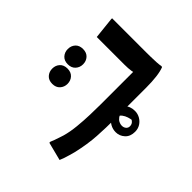

<svg xmlns="http://www.w3.org/2000/svg" viewBox="-137 -918 1403 1403"><g transform="rotate(-45 564.0 -217.0)"><path d="M81.4 -215.8H92.2Q103.2 -210.8 122.9 -203.5Q142.5 -196.1 162.2 -190.1Q181.8 -184.1 192.8 -180.1Q245.8 -165.1 310.3 -158.8Q374.8 -152.4 436.3 -150.6Q497.8 -148.7 540.8 -148.7H952.4L893.9 -122.1Q882.2 -134 877.5 -162.7Q872.8 -191.3 872.8 -232.8V-517.2L1038 -534.8H1048.8V-186Q1048.8 -166 1049.3 -136.5Q1049.8 -107 1051.3 -78.5Q1052.8 -50 1056.8 -32L1054 -24Q1024 -12 975.9 -6Q927.8 0 864.8 0H540.8Q450.8 0 362.2 -5.4Q273.5 -10.7 164.5 -35.7Q145.5 -40.7 122.6 -47.3Q99.7 -53.8 79 -60.9Q58.2 -67.9 45.2 -73.9ZM661 -446.6Q628.2 -446.6 605 -467.6Q581.8 -488.5 581.8 -525.8Q581.8 -563.8 605 -584.4Q628.2 -605 661 -605Q694.5 -605 717.4 -584.4Q740.2 -563.8 740.2 -525.8Q740.2 -488.5 717.4 -467.6Q694.5 -446.6 661 -446.6ZM479.6 -425.8Q446.8 -425.8 423.6 -446.8Q400.4 -467.7 400.4 -505Q400.4 -543 423.6 -563.6Q446.8 -584.2 479.6 -584.2Q513.1 -584.2 535.9 -563.6Q558.8 -543 558.8 -505Q558.8 -467.7 535.9 -446.8Q513.1 -425.8 479.6 -425.8ZM591.7 -43.3Q628.6 -43.3 658.6 -15.3Q688.6 12.7 688.6 62.3Q688.6 90.8 674.7 115.6Q660.8 140.4 636.7 155.7Q612.5 170.9 581 170.9Q532.4 170.9 505.4 141.3Q478.4 111.6 478.4 72.7Q478.4 41.5 493.1 15.2Q507.9 -11.1 533.7 -27.2Q559.5 -43.3 591.7 -43.3ZM611.8 1.7Q588.7 3.2 573.4 14.4Q558 25.5 550.8 40.6Q543.5 55.6 543.5 70.2Q543.5 89.8 554.5 102.7Q565.4 115.7 583 115.7Q602.9 115.7 615.4 103.2Q627.8 90.8 635 74.5Q642.1 58.2 644.8 46.5L641.7 86.3L625.7 133.3Q628.6 120 626.7 100.3Q624.8 80.6 617.9 59.4Q611 38.1 598.4 21.5Q585.7 4.9 566.8 -2.2Z"/></g></svg>

Font: Kufam
Style: Regular
Weight: 400
Designer: Wael Morcos, Artur Schmal
Foundry: Original Type
Version: Version 1.301; ttfautohint (v1.8.3)